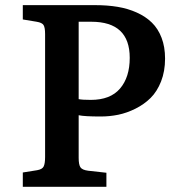

<svg xmlns="http://www.w3.org/2000/svg" viewBox="-20 -720 667 740"><path d="M67.9 0V-55.2L123 -64Q143.1 -67.4 148.4 -78.6Q153.8 -89.8 153.8 -115.2V-588.9Q153.8 -613.8 147.9 -623.3Q142.1 -632.8 121.1 -636.2L67.9 -645V-700.2H347.2Q394 -700.2 433.6 -693.6Q473.1 -687 507.3 -671.6Q541.5 -656.2 565.4 -632.8Q589.4 -609.4 602.8 -574.2Q616.2 -539.1 616.2 -494.1Q616.2 -445.3 600.8 -406.2Q585.4 -367.2 560.5 -342.5Q535.6 -317.9 502.4 -301.3Q469.2 -284.7 436 -277.8Q402.8 -271 368.2 -271Q305.2 -271 283.2 -275.9V-111.8Q283.2 -85.4 290 -75.2Q296.9 -64.9 319.8 -62L390.1 -54.2V0ZM330.1 -335Q405.3 -335 442.6 -378.7Q480 -422.4 480 -497.1Q480 -636.2 332 -636.2H283.2V-337.9Q297.9 -335 330.1 -335Z"/></svg>

Font: Literata Book SemiBold
Style: Regular
Weight: 600
Designer: Latin by Veronika Burian and Jose Scaglione. Greek by Irene Vlachou. Cyrillic by Vera Evstafieva
Foundry: TypeTogether
Version: Version 2.003;PS 002.003;hotconv 1.0.88;makeotf.lib2.5.64775